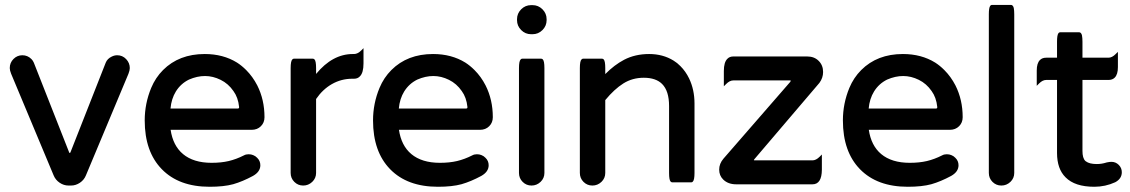

<svg xmlns="http://www.w3.org/2000/svg" viewBox="-20 -730 4516 767"><path d="M19 -458Q19 -479.5 33.9 -494.4Q48.8 -509.3 69.3 -509.3Q90.3 -509.3 105.5 -494.1Q111.8 -487.8 115.2 -479.5L255.9 -122.1Q257.3 -118.7 258.8 -118.7L259.8 -119.1Q260.7 -120.1 261.7 -122.1L402.3 -479.5Q408.7 -495.6 426.3 -503.9Q437 -509.3 448.2 -509.3Q469.2 -509.3 483.9 -493.9Q498.5 -478.5 498.5 -458Q498.5 -449.2 493.2 -435.5L323.2 -29.3Q315.9 -11.2 299.3 0Q282.7 11.2 263.7 11.2H253.9Q234.9 11.2 218.3 0Q201.7 -11.2 194.3 -29.3L24.4 -435.5Q19 -449.2 19 -458ZM261.7 -122.1Q261.7 -122.1 261.7 -122.1ZM255.9 -122.1Z M928.7 -296.4Q932.6 -296.4 933.8 -297.6Q935.1 -298.8 935.1 -300.8Q935.1 -302.7 935.1 -303.2Q931.2 -340.8 912.6 -366.2Q892.1 -396 861.3 -411.1Q830.6 -426.3 799.1 -426.3Q767.6 -426.3 734.9 -412.1Q702.1 -396 682.6 -364.7Q664.6 -335.4 661.1 -296.4ZM558.1 -249Q558.1 -316.4 584 -378.9Q601.1 -419.9 631.3 -450.2Q695.3 -514.2 797.9 -514.2Q871.6 -514.2 926.8 -480Q945.8 -467.8 963.4 -450.2Q989.7 -423.8 1007.8 -388.7Q1036.6 -331.5 1036.6 -261.7Q1036.6 -240.2 1022.2 -225.8Q1007.8 -211.4 985.4 -211.4H661.6Q670.9 -148.4 710.9 -114.7Q752.9 -79.6 825.2 -79.6Q863.8 -79.6 893.8 -86.7Q923.8 -93.8 954.6 -109.4Q962.4 -113.8 972.9 -113.8Q983.4 -113.8 991.2 -110.4Q1000.5 -106.9 1007.3 -99.6Q1020 -87.4 1020 -69.8Q1020 -43.9 990.7 -27.3Q949.2 -4.9 911.6 5.9Q874 16.1 817.4 16.1Q694.8 16.1 626.5 -54Q558.1 -124 558.1 -249Z M1242.7 -434.6Q1308.1 -514.2 1389.6 -514.2H1394.5Q1408.7 -514.2 1422.9 -528.3L1432.1 -537.6V-476.6Q1432.1 -439 1417.5 -424.8Q1408.7 -415.5 1394.5 -415.5H1387.7Q1343.3 -415.5 1305.7 -394Q1269 -373 1242.7 -334.5V-39.1Q1242.7 -18.1 1227.3 -3.4Q1211.9 11.2 1191.2 11.2Q1170.4 11.2 1155.8 -3.4Q1141.1 -18.1 1141.1 -39.1V-458Q1141.1 -486.3 1147.9 -492.7Q1150.4 -495.6 1154.3 -495.6H1229.5Q1233.4 -495.6 1236.3 -492.7Q1242.7 -486.3 1242.7 -458Z M1840.8 -296.4Q1844.7 -296.4 1845.9 -297.6Q1847.2 -298.8 1847.2 -300.8Q1847.2 -302.7 1847.2 -303.2Q1843.3 -340.8 1824.7 -366.2Q1804.2 -396 1773.4 -411.1Q1742.7 -426.3 1711.2 -426.3Q1679.7 -426.3 1647 -412.1Q1614.3 -396 1594.7 -364.7Q1576.7 -335.4 1573.2 -296.4ZM1470.2 -249Q1470.2 -316.4 1496.1 -378.9Q1513.2 -419.9 1543.5 -450.2Q1607.4 -514.2 1710 -514.2Q1783.7 -514.2 1838.9 -480Q1857.9 -467.8 1875.5 -450.2Q1901.9 -423.8 1919.9 -388.7Q1948.7 -331.5 1948.7 -261.7Q1948.7 -240.2 1934.3 -225.8Q1919.9 -211.4 1897.5 -211.4H1573.7Q1583 -148.4 1623 -114.7Q1665 -79.6 1737.3 -79.6Q1775.9 -79.6 1805.9 -86.7Q1835.9 -93.8 1866.7 -109.4Q1874.5 -113.8 1885 -113.8Q1895.5 -113.8 1903.3 -110.4Q1912.6 -106.9 1919.4 -99.6Q1932.1 -87.4 1932.1 -69.8Q1932.1 -43.9 1902.8 -27.3Q1861.3 -4.9 1823.7 5.9Q1786.1 16.1 1729.5 16.1Q1606.9 16.1 1538.6 -54Q1470.2 -124 1470.2 -249Z M2053.2 -39.1V-458Q2053.2 -486.3 2060.1 -492.7Q2062.5 -495.6 2066.4 -495.6H2141.6Q2145.5 -495.6 2148.4 -492.7Q2154.8 -486.3 2154.8 -458V-39.1Q2154.8 -18.1 2139.4 -3.4Q2124 11.2 2103.3 11.2Q2082.5 11.2 2067.9 -3.4Q2053.2 -18.1 2053.2 -39.1ZM2045.4 -649.4V-653.3Q2045.4 -676.3 2062 -692.9Q2078.6 -709.5 2101.6 -709.5H2107.4Q2130.4 -709.5 2147 -692.9Q2163.6 -676.3 2163.6 -653.3V-649.4Q2163.6 -626.5 2147 -609.9Q2130.4 -593.3 2107.4 -593.3H2101.6Q2078.6 -593.3 2062 -609.9Q2045.4 -626.5 2045.4 -649.4Z M2296.4 -39.1V-458Q2296.4 -486.3 2303.2 -492.7Q2305.7 -495.6 2309.6 -495.6H2384.8Q2388.7 -495.6 2391.6 -492.7Q2397.9 -486.3 2397.9 -458V-434.1Q2434.1 -470.7 2473.1 -491.2Q2517.1 -514.2 2573.2 -514.2Q2628.4 -514.2 2670.9 -487.8Q2685.5 -479 2698.2 -465.8Q2719.2 -444.8 2732.9 -416.5Q2754.4 -371.6 2754.4 -316.4V-39.1Q2754.4 -10.7 2747.6 -4.4Q2745.1 -1.5 2741.2 -1.5H2666Q2662.1 -1.5 2659.2 -4.4Q2652.8 -10.7 2652.8 -39.1V-306.6Q2652.8 -366.7 2625 -394.5Q2600.1 -419.4 2551.8 -419.4Q2506.3 -419.4 2470.2 -396.7Q2434.1 -374 2397.9 -330.1V-39.1Q2397.9 -18.1 2382.6 -3.4Q2367.2 11.2 2346.4 11.2Q2325.7 11.2 2311 -3.4Q2296.4 -18.1 2296.4 -39.1Z M3263.2 -51.8Q3262.7 6.3 3225.6 6.3H2920.9Q2888.2 6.3 2868.7 -13.2Q2853 -28.8 2853 -52.5Q2853 -76.2 2870.1 -96.2L3137.2 -403.3Q3139.2 -406.7 3139.2 -408.2Q3138.2 -408.7 3135.7 -408.7H2909.2Q2895 -408.7 2880.9 -394.5L2871.6 -385.3V-446.3Q2871.6 -481.4 2885.7 -495.1Q2894.5 -504.4 2909.2 -504.4H3205.1Q3232.9 -504.4 3250.5 -486.8Q3268.1 -469.2 3268.1 -442.4Q3268.1 -418.9 3253.4 -398.9L2993.7 -94.2Q2991.7 -91.8 2991.7 -89.8Q2992.7 -89.4 2995.1 -89.4H3225.6Q3239.7 -89.4 3253.9 -103.5L3263.2 -112.8Z M3717.8 -296.4Q3721.7 -296.4 3722.9 -297.6Q3724.1 -298.8 3724.1 -300.8Q3724.1 -302.7 3724.1 -303.2Q3720.2 -340.8 3701.7 -366.2Q3681.2 -396 3650.4 -411.1Q3619.6 -426.3 3588.1 -426.3Q3556.6 -426.3 3523.9 -412.1Q3491.2 -396 3471.7 -364.7Q3453.6 -335.4 3450.2 -296.4ZM3347.2 -249Q3347.2 -316.4 3373 -378.9Q3390.1 -419.9 3420.4 -450.2Q3484.4 -514.2 3586.9 -514.2Q3660.6 -514.2 3715.8 -480Q3734.9 -467.8 3752.4 -450.2Q3778.8 -423.8 3796.9 -388.7Q3825.7 -331.5 3825.7 -261.7Q3825.7 -240.2 3811.3 -225.8Q3796.9 -211.4 3774.4 -211.4H3450.7Q3460 -148.4 3500 -114.7Q3542 -79.6 3614.3 -79.6Q3652.8 -79.6 3682.9 -86.7Q3712.9 -93.8 3743.7 -109.4Q3751.5 -113.8 3762 -113.8Q3772.5 -113.8 3780.3 -110.4Q3789.6 -106.9 3796.4 -99.6Q3809.1 -87.4 3809.1 -69.8Q3809.1 -43.9 3779.8 -27.3Q3738.3 -4.9 3700.7 5.9Q3663.1 16.1 3606.4 16.1Q3483.9 16.1 3415.5 -54Q3347.2 -124 3347.2 -249Z M3930.2 -39.1V-672.9Q3930.2 -697.8 3935.1 -705.6Q3938 -710.4 3943.4 -710.4H4018.6Q4022.5 -710.4 4025.4 -707.3Q4028.3 -704.1 4029.8 -698.2Q4031.7 -688 4031.7 -672.9V-39.1Q4031.7 -18.1 4016.4 -3.4Q4001 11.2 3980.2 11.2Q3959.5 11.2 3944.8 -3.4Q3930.2 -18.1 3930.2 -39.1Z M4461.4 -42Q4461.4 -16.1 4435.1 -2Q4395.5 16.1 4351.6 16.1Q4273.9 16.1 4236.8 -21.5Q4202.6 -55.2 4202.6 -119.1V-410.6H4159.2Q4145 -410.6 4130.9 -396.5L4121.6 -387.2V-448.2Q4121.6 -477.5 4134.3 -490.2Q4143.6 -499.5 4159.2 -499.5H4202.6V-563.5Q4202.6 -588.4 4207.5 -596.2Q4210.4 -601.1 4215.8 -601.1H4291Q4294.9 -601.1 4297.9 -597.9Q4300.8 -594.7 4302.2 -588.9Q4304.2 -578.6 4304.2 -563.5V-499.5H4408.2Q4422.4 -499.5 4436.5 -513.7L4445.8 -522.9V-461.9Q4445.8 -432.6 4433.1 -419.9Q4423.8 -410.6 4408.2 -410.6H4304.2V-127Q4304.2 -98.6 4315.4 -87.4L4317.9 -85.4Q4332 -74.7 4361.3 -74.7Q4380.9 -74.7 4399.4 -80.6H4399.9L4400.9 -81.1Q4412.6 -83.5 4419.9 -83.5Q4437 -83.5 4449.2 -71.3Q4461.4 -59.1 4461.4 -42Z"/></svg>

Font: YuPearl-Medium
Style: Medium
Weight: 500
Designer: Max Yao
Foundry: Max-Everyday
Version: Version 1.011; ttfautohint (v1.8.3)